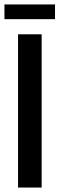

<svg xmlns="http://www.w3.org/2000/svg" viewBox="-44 -842 267 862"><path d="M37 0V-688H143V0ZM-24 -756V-822H203V-756Z"/></svg>

Font: Saira Ultra Condensed
Style: Bold
Weight: 700
Width: 1
Designer: Hector Gatti with collaboration of the Omnibus-Type team
Foundry: Omnibus-Type
Version: Version 1.001; ttfautohint (v1.8)